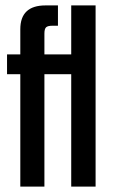

<svg xmlns="http://www.w3.org/2000/svg" viewBox="-20 -689 416 709"><path d="M243 -669H333V0H243V-415H144V0H55V-415H6V-488H55V-581Q55 -669 148 -669H194V-594H174Q156 -594 150 -588Q144 -582 144 -565V-488H243Z"/></svg>

Font: Teko Regular
Style: Regular
Weight: 400
Designer: Manushi Parikh, Jonny Pinhorn
Foundry: Indian Type Foundry
Version: Version 1.105;PS 1.0;hotconv 1.0.78;makeotf.lib2.5.61930; tt